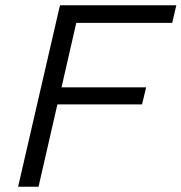

<svg xmlns="http://www.w3.org/2000/svg" viewBox="-20 -710 690 730"><path d="M48.8 0 208 -689.9H650.4L634.8 -623H270L213.9 -377.9H535.6L520 -313H198.2L126.5 0Z"/></svg>

Font: Acari Sans
Style: Italic
Weight: 400
Italic angle: -13°
Designer: Alfredo Marco Pradil and Stefan Peev
Foundry: Hanken Design Co.
Version: Version 1.045;January 11, 2019;FontCreator 11.5.0.2425 64-bi